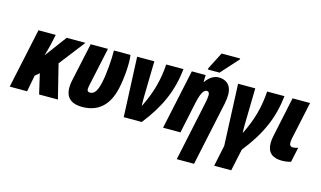

<svg xmlns="http://www.w3.org/2000/svg" viewBox="-124 -1126 2871 1716"><g transform="rotate(15 1311.5 -268.0)"><path d="M-13 0H148L177 -152L216 -185L259 0H433L355 -314L540 -553H366L218 -354H216C228 -393 238 -428 246 -466L265 -553H105Z M659 8C807 8 899 -77 935 -237C959 -345 968 -489 956 -553H803C805 -478 795 -335 776 -252C758 -170 735 -134 694 -134C670 -134 661 -146 670 -189L748 -553H588L512 -199C485 -72 523 8 659 8Z M1042 0H1209C1352 -182 1424 -344 1447 -553H1287C1277 -410 1247 -290 1174 -142H1171C1171 -165 1170 -188 1170 -211L1177 -553H1018Z M1657 -606H1766L1910 -766L1912 -776H1740L1660 -620ZM1713 -308 1597 240H1757L1883 -353C1890 -388 1892 -413 1892 -433C1892 -533 1831 -563 1772 -563C1725 -563 1685 -535 1653 -489H1650L1652 -553H1524L1406 0H1567L1627 -285C1643 -359 1664 -419 1699 -419C1717 -419 1724 -406 1724 -384C1724 -366 1719 -337 1713 -308Z M1935 210H2093L2136 8C2286 -182 2358 -344 2381 -553H2221C2211 -410 2181 -290 2108 -142H2105C2105 -165 2104 -188 2104 -211L2111 -553H1952L1976 16Z M2503 10C2530 10 2561 7 2590 -2L2619 -139C2602 -133 2586 -130 2572 -130C2549 -130 2539 -143 2539 -169C2539 -177 2540 -187 2542 -198L2618 -553H2456L2378 -185C2373 -160 2370 -137 2370 -117C2370 -30 2419 9 2503 10Z"/></g></svg>

Font: Noto Sans ExtraCondensed Black
Style: Italic
Weight: 900
Width: 2
Italic angle: -12°
Designer: Monotype Design Team
Foundry: Monotype Imaging Inc.
Version: Version 2.013